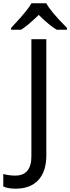

<svg xmlns="http://www.w3.org/2000/svg" viewBox="-98 -951 425 1161"><path d="M-3.9 189.9Q-49.8 189.9 -78.1 176.8V101.1Q-43.5 110.8 -5.9 110.8Q43 110.8 67.4 81.3Q91.8 51.8 91.8 -3.9V-713.9H182.1V-11.2Q182.1 85.4 134 137.7Q85.9 189.9 -3.9 189.9ZM-30.8 -782.2Q30.3 -847.7 55.4 -878.9Q80.6 -910.2 92.3 -931.2H182.1Q207.5 -881.8 307.1 -782.2V-771H245.1Q201.2 -796.9 136.2 -860.8Q72.3 -798.3 29.3 -771H-30.8Z"/></svg>

Font: NotoPenekeko
Style: Regular
Weight: 400
Designer: Monotype Design team
Foundry: Monotype Imaging Inc.
Version: Version 1.04